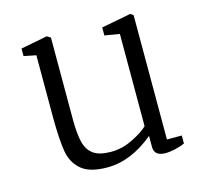

<svg xmlns="http://www.w3.org/2000/svg" viewBox="-88 -651 804 762"><g transform="rotate(-15 314.5 -270.0)"><path d="M57 -503V-534L166 -555L181 -546V-211Q181 -149 190 -114.5Q199 -80 223.5 -63Q248 -46 295 -46Q341 -46 385 -68Q429 -90 449 -110V-489L388 -499V-532L509 -555L521 -547V-36H582V-3Q567 4 543.5 9.5Q520 15 502 15Q456 15 456 -23V-68Q362 10 265 10Q192 10 158 -19.5Q124 -49 116 -95.5Q108 -142 107 -229V-493Z"/></g></svg>

Font: Martel Light
Style: Regular
Weight: 300
Designer: Dan Reynolds
Foundry: Dan Reynolds
Version: Version 1.001; ttfautohint (v1.1) -l 5 -r 5 -G 72 -x 0 -D la